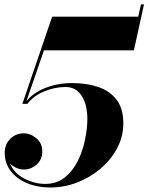

<svg xmlns="http://www.w3.org/2000/svg" viewBox="-20 -824 660 854"><path d="M528.5 -275.5Q528.5 -216.5 501 -164.8Q473.5 -113 427.2 -73.8Q381 -34.5 323 -12.2Q265 10 203.5 10Q146.5 10 100.5 -9.2Q54.5 -28.5 27.8 -63.2Q1 -98 1 -144Q1 -182.5 25.8 -206.8Q50.5 -231 85 -231Q115 -231 141.5 -209.2Q168 -187.5 168 -150Q168 -114.5 143 -92.2Q118 -70 86.5 -70Q69 -70 52.5 -77.5Q36 -85 24 -97Q42.5 -53.5 88 -29.8Q133.5 -6 181 -6Q232 -6 267.8 -34.5Q303.5 -63 325.8 -107.8Q348 -152.5 358.2 -202.5Q368.5 -252.5 368.5 -295.5Q368.5 -358.5 343.2 -397.8Q318 -437 271.5 -437Q223.5 -437 176 -417.2Q128.5 -397.5 102 -362H79.5L212 -750H595L607 -804.5H620.5L575.5 -600H175.5L97.5 -374Q127 -411 181.8 -432.8Q236.5 -454.5 299.5 -454.5Q366.5 -454.5 418 -436.8Q469.5 -419 499 -379.8Q528.5 -340.5 528.5 -275.5Z"/></svg>

Font: Bodoni* 16pt
Style: Bold Italic
Weight: 700
Italic angle: -13°
Version: Version 2.3